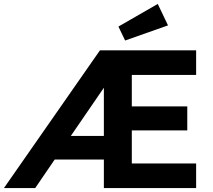

<svg xmlns="http://www.w3.org/2000/svg" viewBox="-24 -956 1082 976"><path d="M-4 0 484 -700H973V-575H646V-415H928V-293H646V-125H973V0H504V-145H254L155 0ZM504 -265V-510L336 -265ZM612 -750 578 -821 778 -936 830 -827Z"/></svg>

Font: Readex Pro SemiBold
Style: Regular
Weight: 600
Designer: Bonnie Shaver-Troup, Thomas Jockin
Foundry: Lexend
Version: Version 1.204; ttfautohint (v1.8.4.7-5d5b)